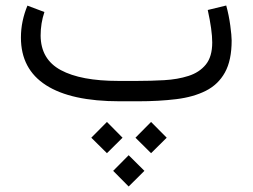

<svg xmlns="http://www.w3.org/2000/svg" viewBox="-20 -364 908 690"><path d="M466.8 130.9 522.9 74.2 579.1 130.9 522.9 186.5ZM308.1 130.9 364.3 74.2 420.4 130.9 364.3 186.5ZM386.7 250 442.4 193.8 499 250 442.4 306.2ZM476.1 0H410.2Q235.4 0 145.3 -57.9Q55.2 -115.7 55.2 -229Q55.2 -259.3 61.3 -288.1Q67.4 -316.9 78.6 -343.8L139.6 -320.8Q126 -280.3 126 -236.3Q126.5 -150.9 198.5 -112.1Q270.5 -73.2 405.3 -73.2H472.7Q522 -73.2 570.1 -75.9Q618.2 -78.6 657.2 -91.1Q696.3 -103.5 719.5 -131.8Q742.7 -160.2 742.7 -211.4Q742.7 -254.9 726.6 -328.1L793 -344.2Q802.7 -309.1 807.6 -272.2Q812.5 -235.4 812.5 -218.8Q812.5 -147 788.3 -103.5Q764.2 -60.1 719.5 -37.6Q674.8 -15.1 613 -7.6Q551.3 0 476.1 0Z"/></svg>

Font: Vazir Light FD-WOL-UI
Style: Light-FD-WOL-UI
Weight: 300
Designer: Saber Rastikerdar
Foundry: Saber Rastikerdar
Version: Version 30.0.0